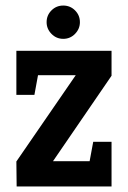

<svg xmlns="http://www.w3.org/2000/svg" viewBox="-20 -672 462 692"><path d="M40 0 39 -90 253 -401H117L104 -330H39V-489H382V-399L171 -91H303L316 -161H382V0ZM208 -532Q183 -532 165.5 -550Q148 -568 148 -592Q148 -617 165.5 -634.5Q183 -652 208 -652Q233 -652 250.5 -634.5Q268 -617 268 -592Q268 -568 250.5 -550Q233 -532 208 -532Z"/></svg>

Font: Kreon SemiBold
Style: Regular
Weight: 600
Designer: Julia Petretta
Foundry: Julia Petretta and Eli Heuer
Version: Version 2.002